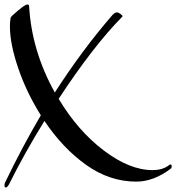

<svg xmlns="http://www.w3.org/2000/svg" viewBox="-71 -777 781 851"><path d="M-31 40Q-39 54 -45 54Q-51 54 -51 45Q-51 36 -49 33Q27 -125 110 -266Q46 -368 9.5 -475.5Q-27 -583 -27 -659Q-27 -680 -24 -698Q-24 -703 8.5 -730Q41 -757 49.5 -757Q58 -757 58 -751Q69 -552 172 -367Q292 -554 427 -710Q438 -722 446 -722Q454 -722 463 -715Q472 -708 472 -706Q472 -704 470 -702Q342 -572 189 -339Q274 -197 389 -110Q504 -23 605 -23Q647 -23 674 -42Q682 -48 684 -48Q690 -48 690 -41.5Q690 -35 688 -31Q611 28 533 28Q415 28 311 -46Q207 -120 126 -241Q38 -99 -31 40Z"/></svg>

Font: Mr Bedfort
Style: Regular
Weight: 400
Designer: Alejandro Paul
Foundry: Alejandro Paul
Version: Version 1.000